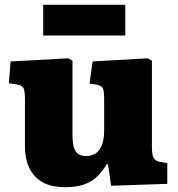

<svg xmlns="http://www.w3.org/2000/svg" viewBox="-20 -766 741 800"><path d="M250 14Q168 14 126 -31Q84 -76 84 -157V-352Q84 -381 79.5 -395.5Q75 -410 51 -414L17 -419L24 -510L265 -523L282 -513V-203Q282 -171 288 -151.5Q294 -132 306.5 -124Q319 -116 338 -116Q363 -116 380 -128Q397 -140 405.5 -164Q414 -188 414 -223V-353Q414 -389 408 -399.5Q402 -410 380 -414L353 -418L366 -510L595 -523L613 -513V-153Q613 -121 620 -108.5Q627 -96 644 -92L677 -86V0L443 8L430 -82H425Q409 -56 389 -34.5Q369 -13 336 0.5Q303 14 250 14ZM160 -618V-746H502V-618Z"/></svg>

Font: Literata ExtraBold
Style: Regular
Weight: 800
Designer: Latin by Veronika Burian and Jose Scaglione. Greek by Irene Vlachou. Cyrillic by Vera Evstafieva.
Foundry: TypeTogether
Version: Version 3.103;gftools[0.9.29]